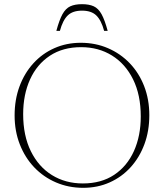

<svg xmlns="http://www.w3.org/2000/svg" viewBox="-20 -890 786 920"><path d="M367 -685Q437.5 -685 497.2 -659.2Q557 -633.5 601.8 -586.8Q646.5 -540 671 -476.5Q695.5 -413 695.5 -338Q695.5 -262.5 672 -199Q648.5 -135.5 605.8 -88.5Q563 -41.5 505.2 -15.8Q447.5 10 378.5 10Q308.5 10 248.5 -15.8Q188.5 -41.5 144 -88.2Q99.5 -135 74.8 -198.5Q50 -262 50 -337Q50 -412.5 73.5 -476Q97 -539.5 139.8 -586.5Q182.5 -633.5 240.5 -659.2Q298.5 -685 367 -685ZM377 -11Q465 -11 527 -52.2Q589 -93.5 621.8 -166.2Q654.5 -239 654.5 -332Q654.5 -435 617.8 -509.5Q581 -584 516.5 -624Q452 -664 369 -664Q281 -664 218.8 -622.8Q156.5 -581.5 123.8 -509Q91 -436.5 91 -343Q91 -240 127.8 -165.5Q164.5 -91 229 -51Q293.5 -11 377 -11ZM373 -839Q328.5 -839 304.8 -816.2Q281 -793.5 267 -742H250Q264 -794 279.2 -821.8Q294.5 -849.5 316.8 -859.8Q339 -870 373 -870Q407 -870 429.2 -859.8Q451.5 -849.5 466.8 -821.8Q482 -794 496 -742H479Q465 -793.5 441.2 -816.2Q417.5 -839 373 -839Z"/></svg>

Font: Newsreader 24pt ExtraLight
Style: Regular
Weight: 250
Designer: Hugues Gentile
Foundry: Production Type
Version: Version 1.003